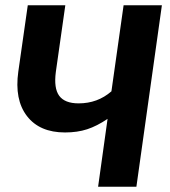

<svg xmlns="http://www.w3.org/2000/svg" viewBox="-20 -712 649 732"><path d="M451.2 -691.9H597.2L500 0H354L390.1 -258.8Q349.6 -231.4 312.3 -219.2Q274.9 -207 228 -207Q130.9 -207 82.8 -269.5Q34.7 -332 49.8 -439L85.9 -691.9H229L192.9 -438Q184.6 -375.5 205.8 -346.7Q227.1 -317.9 279.8 -317.9Q352.1 -317.9 404.8 -363.8Z"/></svg>

Font: FiraGO SemiBold
Style: Italic
Weight: 600
Italic angle: -8°
Designer: bBox Type GmbH
Foundry: bBox Type GmbH
Version: Version 1.001;PS 001.001;hotconv 1.0.88;makeotf.lib2.5.64775